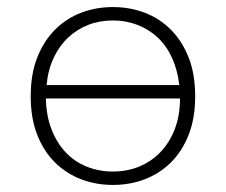

<svg xmlns="http://www.w3.org/2000/svg" viewBox="-20 -512 640 544"><path d="M300 12Q252 12 210 -4Q168 -20 136 -51.5Q104 -83 85.5 -130Q67 -177 67 -239Q67 -302 85.5 -349Q104 -396 136 -428Q168 -460 210 -476Q252 -492 300 -492Q348 -492 390 -476Q432 -460 464 -428Q496 -396 514.5 -349Q533 -302 533 -239Q533 -177 514.5 -130Q496 -83 464 -51.5Q432 -20 390 -4Q348 12 300 12ZM300 -454Q262 -454 230 -441.5Q198 -429 173 -405.5Q148 -382 132 -348Q116 -314 112 -271H488Q483 -314 467.5 -348Q452 -382 427 -405.5Q402 -429 369.5 -441.5Q337 -454 300 -454ZM300 -26Q341 -26 375.5 -40.5Q410 -55 435.5 -82Q461 -109 475.5 -147Q490 -185 490 -233H110Q111 -184 126 -145.5Q141 -107 166 -80.5Q191 -54 225.5 -40Q260 -26 300 -26Z"/></svg>

Font: Source Code Pro Light
Style: Regular
Weight: 300
Monospace: yes
Designer: Paul D. Hunt, Teo Tuominen
Foundry: Adobe Systems Incorporated
Version: Version 2.030;PS 1.000;hotconv 16.6.51;makeotf.lib2.5.65220